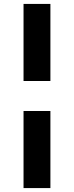

<svg xmlns="http://www.w3.org/2000/svg" viewBox="-20 -795 377 979"><path d="M100 -775H237V-382H100ZM100 -229H237V164H100Z"/></svg>

Font: Roboto Serif 20pt Black
Style: Italic
Weight: 900
Italic angle: -10°
Version: Version 1.008